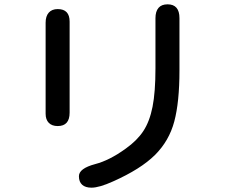

<svg xmlns="http://www.w3.org/2000/svg" viewBox="-20 -793 1040 888"><path d="M755 -773Q810 -773 810 -709V-467Q810 -321 786 -231Q762 -141 696.5 -76Q631 -11 503 46Q439 75 403 75Q375 75 360 61.5Q345 48 345 22Q345 -14 420 -34Q486 -51 562 -106Q614 -143 643 -187Q672 -231 685.5 -299Q699 -367 699 -477V-709Q699 -740 713 -756.5Q727 -773 755 -773ZM191 -688Q191 -718 205.5 -734.5Q220 -751 247 -751Q302 -751 302 -693V-272Q302 -210 247 -210Q220 -210 205.5 -225Q191 -240 191 -267Z"/></svg>

Font: 寒蝉全圆体 Bold
Style: Regular
Weight: 700
Designer: Warren2060
      Designed by Motoya company      

      [Varela Round]
      Joe Prince(Latin component); Avraham Cornf
Foundry: ChillType
Version: Version 3.200